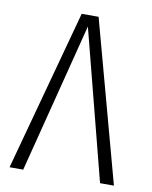

<svg xmlns="http://www.w3.org/2000/svg" viewBox="-79 -744 636 804"><g transform="rotate(10 239.0 -342.5)"><path d="M274.9 -685.1 460.9 0H401.9L237.8 -637.2L75.2 0H17.1L203.1 -685.1Z"/></g></svg>

Font: Fira Sans Compressed Light
Style: Regular
Weight: 300
Width: 1
Designer: Carrois Corporate & Edenspiekermann AG
Foundry: Carrois Corporate GbR & Edenspiekermann AG
Version: Version 4.203;PS 004.203;hotconv 1.0.88;makeotf.lib2.5.64775